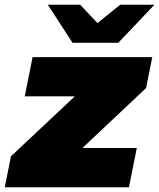

<svg xmlns="http://www.w3.org/2000/svg" viewBox="-45 -787 669 807"><path d="M-25 0 1 -130 346 -454 379 -382H59L92 -547H595L569 -417L225 -93L191 -165H530L497 0ZM260 -607 156 -767H292L415 -637H299L460 -767H604L452 -607Z"/></svg>

Font: Montserrat Thin Black
Style: Italic
Weight: 900
Italic angle: -11.3°
Version: Version 9.000